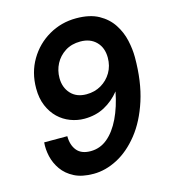

<svg xmlns="http://www.w3.org/2000/svg" viewBox="-108 -799 797 898"><g transform="rotate(-15 290.0 -350.0)"><path d="M235 12Q179 12 142 -7Q105 -26 83.5 -56.5Q62 -87 54 -122Q46 -157 49 -190H161Q161 -147 182.5 -120.5Q204 -94 249 -94Q295 -94 331 -124Q367 -154 393 -208Q419 -262 433 -334Q401 -294 358 -271Q315 -248 260 -248Q226 -248 193 -260.5Q160 -273 134.5 -297.5Q109 -322 93.5 -358.5Q78 -395 78 -443Q78 -520 114 -581Q150 -642 210.5 -677Q271 -712 343 -712Q409 -712 451.5 -688.5Q494 -665 518.5 -627.5Q543 -590 552.5 -547Q562 -504 562 -465Q562 -347 533 -257.5Q504 -168 456 -108Q408 -48 350.5 -18Q293 12 235 12ZM299 -356Q339 -356 370.5 -374.5Q402 -393 420.5 -424.5Q439 -456 439 -496Q439 -544 410.5 -573Q382 -602 334 -602Q291 -602 260 -582Q229 -562 212.5 -530.5Q196 -499 196 -462Q196 -416 223.5 -386Q251 -356 299 -356Z"/></g></svg>

Font: Rethink Sans
Style: Bold Italic
Weight: 700
Italic angle: -10°
Designer: The Rethink Sans project authors (Hans Thiessen). DM Sans designed by Colophon Foundry.
Foundry: Rethink Communications LLC
Version: Version 1.001